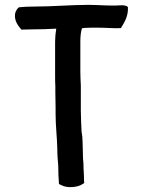

<svg xmlns="http://www.w3.org/2000/svg" viewBox="-20 -757 590 791"><path d="M42 -700C38 -668 58 -648 68 -635L113 -636C149 -636 174 -637 212 -639C211 -637 211 -634 211 -632C209 -623 207 -599 207 -586V-452C207 -434 207 -415 208 -400V-376C208 -357 209 -335 209 -317V-288C209 -239 215 -191 216 -146C216 -118 218 -99 220 -73C220 -47 221 -24 223 1L233 6C257 19 300 15 319 2L327 -3C326 -12 326 -19 326 -27L325 -50C324 -58 324 -66 324 -75C324 -84 323 -94 322 -104C321 -131 321 -169 319 -195L316 -215C315 -237 313 -278 313 -301V-405C312 -424 311 -445 311 -465V-586C311 -606 313 -628 318 -641C321 -641 325 -641 328 -642L358 -643H382C416 -643 443 -640 478 -641C493 -666 509 -690 507 -728C500 -735 488 -736 474 -735C431 -732 387 -737 345 -737C273 -737 196 -730 123 -730C98 -730 77 -729 58 -727C51 -721 45 -714 42 -700Z"/></svg>

Font: Hussar Pisanka
Style: Regular
Weight: 400
Designer: Robert Jablonski
Foundry: Cannot Into Space Fonts
Version: Version 1.070